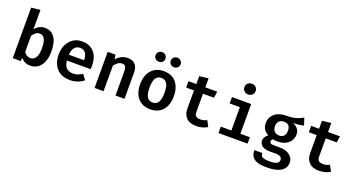

<svg xmlns="http://www.w3.org/2000/svg" viewBox="-54 -1612 4909 2646"><g transform="rotate(20 2400.0 -289.0)"><path d="M212.5 -470Q239 -505 275.2 -524.8Q311.5 -544.5 353.5 -544.5Q423 -544.5 466.2 -510.2Q509.5 -476 529.8 -413.5Q550 -351 550 -266Q550 -184.5 526 -121Q502 -57.5 454.8 -21.2Q407.5 15 339 15Q253 15 203.5 -50.5L197.5 0H80.5V-741L212.5 -755ZM305 -83.5Q355.5 -83.5 384 -126.5Q412.5 -169.5 412.5 -264.5Q412.5 -331.5 400.8 -371.2Q389 -411 367.2 -428.2Q345.5 -445.5 315 -445.5Q282 -445.5 256.8 -425.5Q231.5 -405.5 212.5 -376V-139Q229.5 -112.5 252.5 -98Q275.5 -83.5 305 -83.5Z M793 -224.5Q797 -175 815.8 -144Q834.5 -113 864 -98.5Q893.5 -84 929.5 -84Q967.5 -84 1001 -96Q1034.5 -108 1067 -129.5L1122 -54Q1085 -23 1033.8 -4Q982.5 15 921 15Q835 15 776.2 -20.5Q717.5 -56 687.5 -119Q657.5 -182 657.5 -264Q657.5 -343 687 -406.5Q716.5 -470 772 -507.2Q827.5 -544.5 906 -544.5Q979 -544.5 1032 -512.5Q1085 -480.5 1114 -420.8Q1143 -361 1143 -277Q1143 -263.5 1142.2 -249.5Q1141.5 -235.5 1140.5 -224.5ZM906.5 -451.5Q858.5 -451.5 827.8 -417.2Q797 -383 791.5 -309H1014.5Q1013.5 -376 986.8 -413.8Q960 -451.5 906.5 -451.5Z M1280.5 0V-529.5H1395.5L1405 -464Q1439 -504 1481.5 -524.2Q1524 -544.5 1573 -544.5Q1644.5 -544.5 1682 -503.2Q1719.5 -462 1719.5 -387.5V0H1587.5V-336Q1587.5 -376 1582.5 -400.2Q1577.5 -424.5 1563.5 -435.2Q1549.5 -446 1523 -446Q1501.5 -446 1481.8 -436.5Q1462 -427 1444.8 -411Q1427.5 -395 1412.5 -375.5V0Z M2100.5 -544.5Q2179.5 -544.5 2234.5 -510Q2289.5 -475.5 2318.2 -412.8Q2347 -350 2347 -266Q2347 -180 2318 -117Q2289 -54 2234 -19.5Q2179 15 2100 15Q2021.5 15 1966.2 -18.8Q1911 -52.5 1882 -115.2Q1853 -178 1853 -265Q1853 -348 1882 -411Q1911 -474 1966.5 -509.2Q2022 -544.5 2100.5 -544.5ZM2100.5 -445Q2045 -445 2017.8 -401.5Q1990.5 -358 1990.5 -265Q1990.5 -171 2017.5 -127.8Q2044.5 -84.5 2100 -84.5Q2155.5 -84.5 2182.5 -127.8Q2209.5 -171 2209.5 -266Q2209.5 -358.5 2182.5 -401.8Q2155.5 -445 2100.5 -445ZM1988.5 -641.5Q1958 -641.5 1937 -661.5Q1916 -681.5 1916 -712Q1916 -742 1937 -762.2Q1958 -782.5 1988.5 -782.5Q2019.5 -782.5 2040.2 -762.2Q2061 -742 2061 -712Q2061 -681.5 2040.2 -661.5Q2019.5 -641.5 1988.5 -641.5ZM2211 -641.5Q2181 -641.5 2160 -661.5Q2139 -681.5 2139 -712Q2139 -742 2160 -762.2Q2181 -782.5 2211 -782.5Q2242 -782.5 2263 -762.2Q2284 -742 2284 -712Q2284 -681.5 2263 -661.5Q2242 -641.5 2211 -641.5Z M2937.5 -29.5Q2908 -10 2866 2.5Q2824 15 2775 15Q2678 15 2629 -35.2Q2580 -85.5 2580 -169V-436H2465V-529.5H2580V-646L2712 -662V-529.5H2887L2873.5 -436H2712V-169.5Q2712 -128.5 2732 -109.5Q2752 -90.5 2796.5 -90.5Q2825 -90.5 2848.8 -97.2Q2872.5 -104 2892 -114.5Z M3385 -529.5V-93.5H3524.5V0H3098V-93.5H3253V-436H3103V-529.5ZM3299.5 -796.5Q3336 -796.5 3358.8 -774Q3381.5 -751.5 3381.5 -718Q3381.5 -684.5 3358.8 -661.8Q3336 -639 3299.5 -639Q3263 -639 3240 -661.8Q3217 -684.5 3217 -718Q3217 -751.5 3240 -774Q3263 -796.5 3299.5 -796.5Z M4137 -604 4170 -501Q4140 -490.5 4102.5 -486.2Q4065 -482 4016.5 -482Q4065 -461 4090.2 -428.8Q4115.5 -396.5 4115.5 -347Q4115.5 -295.5 4089.2 -255Q4063 -214.5 4014.8 -191.5Q3966.5 -168.5 3900 -168.5Q3879.5 -168.5 3863.5 -170.5Q3847.5 -172.5 3832.5 -176Q3822.5 -170.5 3817 -160Q3811.5 -149.5 3811.5 -138.5Q3811.5 -123.5 3823.2 -112.8Q3835 -102 3874 -102H3964Q4022.5 -102 4066.8 -82.2Q4111 -62.5 4135.8 -29Q4160.5 4.5 4160.5 48Q4160.5 128 4091 173Q4021.5 218 3888 218Q3792.5 218 3739.2 198.5Q3686 179 3664.5 141.8Q3643 104.5 3643 52H3760.5Q3760.5 77.5 3770.8 94Q3781 110.5 3809.2 118.5Q3837.5 126.5 3890.5 126.5Q3943.5 126.5 3973.8 118Q4004 109.5 4016.5 93.8Q4029 78 4029 57Q4029 28.5 4005 12.5Q3981 -3.5 3937 -3.5H3849.5Q3769.5 -3.5 3733 -34.8Q3696.5 -66 3696.5 -107Q3696.5 -135 3711.8 -160.8Q3727 -186.5 3755.5 -204.5Q3706.5 -230.5 3684.8 -266.8Q3663 -303 3663 -354.5Q3663 -412 3692 -454.5Q3721 -497 3772.5 -520.5Q3824 -544 3891 -544Q3952.5 -543.5 3995.8 -551.5Q4039 -559.5 4072.2 -573.5Q4105.5 -587.5 4137 -604ZM3893.5 -456Q3846.5 -456 3821.8 -428.5Q3797 -401 3797 -355.5Q3797 -308.5 3822.5 -281Q3848 -253.5 3894 -253.5Q3939.5 -253.5 3963.2 -280.2Q3987 -307 3987 -357Q3987 -407 3963.2 -431.5Q3939.5 -456 3893.5 -456Z M4737.5 -29.5Q4708 -10 4666 2.5Q4624 15 4575 15Q4478 15 4429 -35.2Q4380 -85.5 4380 -169V-436H4265V-529.5H4380V-646L4512 -662V-529.5H4687L4673.5 -436H4512V-169.5Q4512 -128.5 4532 -109.5Q4552 -90.5 4596.5 -90.5Q4625 -90.5 4648.8 -97.2Q4672.5 -104 4692 -114.5Z"/></g></svg>

Font: Fira Code Light SemiBold
Style: Regular
Weight: 600
Monospace: yes
Version: Version 5.002